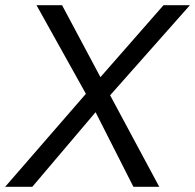

<svg xmlns="http://www.w3.org/2000/svg" viewBox="-53 -720 752 740"><path d="M300.7 -384.5 577.2 -700H679L352.8 -331.7L71.5 0H-33.2ZM293 -331.7 87.7 -700H186.2L354.3 -384.7L560.8 0H461.2Z"/></svg>

Font: Oak Sans Light Italic
Style: Regular
Weight: 400
Italic angle: -9.5°
Foundry: Erik Kennedy, Walven
Version: Version 1.000;Glyphs 3.1.2 (3151)